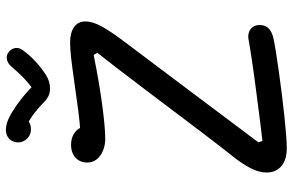

<svg xmlns="http://www.w3.org/2000/svg" viewBox="-193 -804 1006 660"><g transform="rotate(-90 310.0 -474.0)"><path d="M47 -60Q47 -87.2 61.8 -115.5Q76.5 -143.8 99.3 -172.5Q163.8 -253.8 330.8 -476.3Q425 -600.8 458.5 -642.2L451.2 -655Q358 -636.3 281.1 -625.9Q204.2 -615.5 163.8 -615.2Q142 -615.2 123.2 -622.5Q104.3 -629.8 92.8 -643.9Q81.2 -658 81.2 -676.8Q81.2 -692.8 88.3 -705.5Q95.5 -718.2 109.2 -725.4Q122.8 -732.7 141.7 -732.7Q161.3 -732.7 175.9 -725.2Q190.5 -717.7 198.3 -705.1Q206.2 -692.5 206.2 -678L178.7 -700.3Q213.3 -702 259.2 -707.9Q305 -713.8 363.2 -722.3Q409.7 -729 441.3 -732.5Q473 -736 494.7 -736Q527.2 -736 546.8 -722.6Q566.3 -709.2 566.3 -682.7Q566.3 -660 550.2 -629.5Q534 -599 495.8 -548.2Q472.2 -516.8 442.3 -477.1Q412.5 -437.3 378.5 -392.3Q254.8 -228 150.7 -88.8L155.5 -74.8Q185.2 -78.3 217.4 -82.3Q249.7 -86.3 283 -90.7Q437.3 -110.3 507.8 -123.2Q520 -124.8 530.6 -120.7Q541.2 -116.5 547.6 -107.2Q554 -98 554 -84Q554 -64.7 541.8 -53.1Q529.7 -41.5 506.7 -36.7Q474.2 -29.7 395.2 -18.6Q316.2 -7.5 239.7 0.7Q163.2 8.8 130.8 8.8Q90.2 8.8 68.6 -10.1Q47 -29 47 -60ZM161.7 -885.8Q173.7 -872.2 191.2 -870.8Q208.7 -869.5 222.5 -878.2Q242 -866.7 257.6 -853.8Q273.2 -841 292.7 -822.2Q310.8 -805.3 335 -805Q359.2 -804.7 382 -818.8Q408 -835.8 427.8 -854.1Q447.7 -872.3 465.8 -896.3Q476.7 -910 475 -923.4Q473.3 -936.8 462.3 -946.2Q451 -955.5 437 -953.5Q423 -951.5 410.7 -937.3Q392.3 -915.7 376.3 -899.8Q360.3 -883.8 340.3 -868.5Q316.8 -891.3 289.7 -911.5Q262.5 -931.7 240.2 -943.5Q217.7 -955.5 197.7 -956.7Q177.7 -957.8 164.7 -947Q156.8 -940.3 153 -929.6Q149.2 -918.8 151.2 -907.1Q153.3 -895.3 161.7 -885.8Z"/></g></svg>

Font: Monaspace Radon Var
Style: Regular
Weight: 400
Designer: Riley Cran and the Lettermatic Team
Version: Version 1.000 (Monaspace Radon Var)